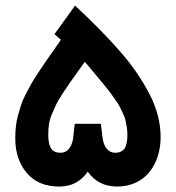

<svg xmlns="http://www.w3.org/2000/svg" viewBox="-20 -685 646 705"><path d="M157.2 -191.4Q157.2 -154.3 168.2 -139.2Q179.2 -124 202.1 -124Q213.9 -124 223.4 -129.9Q232.9 -135.7 240 -149.2Q247.1 -162.6 249 -182.6L254.4 -230.5H272H333H350.6L356 -182.6Q359.4 -153.3 372.1 -138.7Q384.8 -124 402.8 -124Q425.8 -124 436.8 -139.2Q447.8 -154.3 447.8 -191.4Q447.8 -204.6 445.6 -217.8Q443.4 -231 441.2 -241.9Q439 -252.9 432.1 -267.1Q425.3 -281.2 421.1 -290.3Q417 -299.3 405.8 -315.2Q394.5 -331.1 388.7 -339.6Q382.8 -348.1 367.7 -366.7Q352.5 -385.3 345.5 -393.8Q338.4 -402.3 319.3 -425Q300.3 -447.8 291.5 -458Q284.7 -448.2 271.5 -430.2Q248 -397.5 237.1 -381.8Q226.1 -366.2 209.7 -341.3Q193.4 -316.4 186.3 -301.5Q179.2 -286.6 170.9 -266.8Q162.6 -247.1 159.9 -229Q157.2 -210.9 157.2 -191.4ZM569.8 -181.2Q569.8 -144 559.3 -111.3Q548.8 -78.6 529.1 -53.7Q509.3 -28.8 478.5 -14.4Q447.8 0 409.7 0Q339.8 -0.5 302.2 -54.7Q264.6 0 197.3 0Q120.6 0 78.4 -49.8Q36.1 -99.6 36.1 -176.8Q36.1 -199.7 38.3 -220.5Q40.5 -241.2 46.4 -262.5Q52.2 -283.7 57.6 -300.3Q63 -316.9 74.7 -339.4Q86.4 -361.8 94.5 -376.5Q102.5 -391.1 119.9 -417.2Q137.2 -443.4 147.5 -458.5Q157.7 -473.6 179.7 -504.4Q195.3 -526.9 203.6 -539.1L193.4 -547.9L179.7 -559.6L190.4 -573.7L242.7 -646.5L255.4 -664.6Q304.7 -618.7 343.5 -579.3Q382.3 -540 419.2 -498Q456.1 -456.1 482.4 -417.2Q508.8 -378.4 529.3 -338.9Q549.8 -299.3 559.8 -259.8Q569.8 -220.2 569.8 -181.2Z"/></svg>

Font: Samim FD-WOL
Style: Bold-FD-WOL
Weight: 700
Foundry: DejaVu fonts team - Redesigned by Saber Rastikerdar
Version: Version 4.0.5